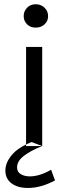

<svg xmlns="http://www.w3.org/2000/svg" viewBox="-20 -706 338 928"><path d="M184 -479H106V0H184ZM152.5 -572.5Q126.5 -572.5 110.5 -588.8Q94.5 -605 94.5 -628.5Q94.5 -651.5 110.8 -668.5Q127 -685.5 152.5 -685.5Q177.5 -685.5 195 -669Q212.5 -652.5 212.5 -628Q212.5 -604 195.2 -588.2Q178 -572.5 152.5 -572.5ZM115 202.5Q65.5 202.5 35.8 180.2Q6 158 6 118Q6 80.5 36.8 43.5Q67.5 6.5 133 -19.5L183.5 0Q128.5 22 95.5 47.2Q62.5 72.5 62.5 103Q62.5 125.5 80.8 136Q99 146.5 124 146.5Q171 146.5 227 114.5L246 166Q178 202.5 115 202.5Z"/></svg>

Font: Betina Sans
Style: Regular
Weight: 400
Designer: Jonathan Pinhorn (font) & Cristiano Sobral (main changes)
Version: Version 2.001;April 28, 2021;FontCreator 13.0.0.2655 32-bit;